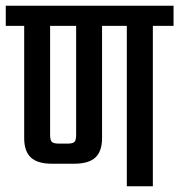

<svg xmlns="http://www.w3.org/2000/svg" viewBox="-40 -646 622 666"><path d="M224.1 -178.2V-556.2H133.8V-178.2Q133.8 -159.7 139.9 -153.8Q146 -147.9 164.1 -147.9H194.8Q212.4 -147.9 218.3 -153.8Q224.1 -159.7 224.1 -178.2ZM562 -626V-556.2H490.2V0H399.9V-556.2H314V-167Q314 -121.1 290.8 -99.6Q267.6 -78.1 217.8 -78.1H140.1Q90.3 -78.1 67.1 -99.6Q43.9 -121.1 43.9 -167V-556.2H-20V-626Z"/></svg>

Font: Teko
Style: Regular
Weight: 400
Designer: Manushi Parikh, Jonny Pinhorn
Foundry: Indian Type Foundry
Version: Version 2.000;PS 1.0;hotconv 1.0.79;makeotf.lib2.5.61930